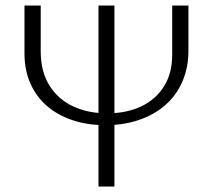

<svg xmlns="http://www.w3.org/2000/svg" viewBox="-20 -678 774 698"><path d="M363 -223Q298 -223 244 -241Q190 -259 151 -292.5Q112 -326 90.5 -374.5Q69 -423 69 -484V-658H128V-492Q128 -418 159.5 -367.5Q191 -317 245.5 -291.5Q300 -266 369 -266Q441 -266 494 -291.5Q547 -317 576.5 -364.5Q606 -412 606 -479V-658H665V-493Q665 -432 643 -381.5Q621 -331 581 -296Q541 -261 485.5 -242Q430 -223 363 -223ZM338 0V-658H396V0Z"/></svg>

Font: Ysabeau Office Light
Style: Regular
Weight: 300
Designer: Christian Thalmann (Catharsis Fonts)
Version: Version 2.001;gftools[0.9.30]; featfreeze: tnum,lnum,ss02